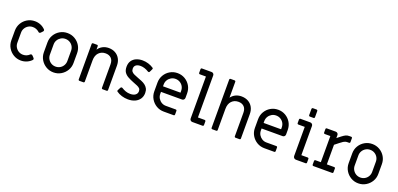

<svg xmlns="http://www.w3.org/2000/svg" viewBox="11 -1742 5647 2726"><g transform="rotate(20 2835.0 -378.5)"><path d="M286 13Q224 13 173 -17.5Q122 -48 92 -99Q62 -150 62 -212V-356Q62 -419 92 -470Q122 -521 173 -551Q224 -581 286 -581Q332 -581 373 -564Q414 -547 444 -515Q450 -509 450 -501Q450 -492 443 -484Q437 -477 429.5 -469.5Q422 -462 414 -454Q407 -448 398 -448Q389 -448 382 -456Q363 -473 339 -483Q315 -493 286 -493Q250 -493 220 -475.5Q190 -458 172 -428Q154 -398 154 -361V-207Q154 -171 172 -140.5Q190 -110 220 -92.5Q250 -75 286 -75Q315 -75 339 -85Q363 -95 382 -113Q389 -120 398 -120Q407 -120 414 -114Q421 -107 428.5 -100Q436 -93 443 -84Q450 -77 450 -68Q450 -59 444 -53Q414 -22 373 -4.5Q332 13 286 13Z M778 13Q716 13 665 -17.5Q614 -48 584 -98.5Q554 -149 554 -210V-358Q554 -420 584 -470.5Q614 -521 665 -551Q716 -581 778 -581Q840 -581 891 -551Q942 -521 972 -470.5Q1002 -420 1002 -358V-210Q1002 -149 972 -98.5Q942 -48 891 -17.5Q840 13 778 13ZM778 -75Q815 -75 845 -92.5Q875 -110 892.5 -140.5Q910 -171 910 -207V-361Q910 -398 892.5 -428Q875 -458 845 -475.5Q815 -493 778 -493Q742 -493 712 -475.5Q682 -458 664 -428Q646 -398 646 -361V-207Q646 -171 664 -140.5Q682 -110 712 -92.5Q742 -75 778 -75Z M1167 -1Q1160 -1 1155.5 -5.5Q1151 -10 1151 -17V-552Q1151 -559 1155.5 -563.5Q1160 -568 1167 -568H1227Q1234 -568 1238.5 -563.5Q1243 -559 1243 -552V-500Q1269 -539 1310 -560.5Q1351 -582 1401 -582Q1458 -582 1501.5 -557.5Q1545 -533 1569.5 -488.5Q1594 -444 1594 -386V-17Q1594 -10 1589.5 -5.5Q1585 -1 1578 -1H1518Q1511 -1 1506.5 -5.5Q1502 -10 1502 -17V-371Q1502 -432 1470 -463.5Q1438 -495 1385 -495Q1322 -495 1282.5 -453.5Q1243 -412 1243 -337V-17Q1243 -10 1238.5 -5.5Q1234 -1 1227 -1Z M1903 11Q1855 11 1808.5 -3Q1762 -17 1728 -42Q1718 -48 1723 -60Q1729 -73 1735.5 -85.5Q1742 -98 1748 -109Q1754 -118 1764 -118Q1766 -118 1768.5 -117.5Q1771 -117 1774 -116Q1805 -96 1837.5 -84.5Q1870 -73 1907 -73Q1956 -73 1984 -94Q2012 -115 2012 -152Q2012 -177 1998 -192Q1984 -207 1957 -218.5Q1930 -230 1891 -245Q1845 -263 1807.5 -283.5Q1770 -304 1748.5 -335.5Q1727 -367 1727 -419Q1727 -473 1751.5 -509Q1776 -545 1818 -563Q1860 -581 1912 -581Q1958 -581 2001.5 -567.5Q2045 -554 2080 -530Q2090 -523 2084 -511Q2079 -499 2073 -487.5Q2067 -476 2061 -463Q2057 -454 2047 -454Q2041 -454 2037 -457Q2005 -477 1973.5 -487Q1942 -497 1913 -497Q1869 -497 1844 -478.5Q1819 -460 1819 -424Q1819 -396 1833 -379Q1847 -362 1872.5 -350.5Q1898 -339 1932 -326Q1964 -314 1994.5 -301.5Q2025 -289 2049.5 -270.5Q2074 -252 2089 -225Q2104 -198 2104 -158Q2104 -106 2078.5 -68Q2053 -30 2008 -9.5Q1963 11 1903 11Z M2441 0Q2379 0 2328 -30.5Q2277 -61 2247 -112Q2217 -163 2217 -225V-356Q2217 -419 2247 -470Q2277 -521 2328 -551Q2379 -581 2441 -581Q2503 -581 2554 -551Q2605 -521 2635 -470Q2665 -419 2665 -356V-289Q2665 -273 2654 -261.5Q2643 -250 2627 -250H2309V-219Q2309 -183 2327 -153Q2345 -123 2375 -105Q2405 -87 2441 -87H2591Q2598 -87 2602.5 -82.5Q2607 -78 2607 -71V-16Q2607 -9 2602.5 -4.5Q2598 0 2591 0ZM2309 -334H2573V-362Q2573 -399 2555.5 -429Q2538 -459 2508 -476.5Q2478 -494 2441 -494Q2405 -494 2375 -476.5Q2345 -459 2327 -429Q2309 -399 2309 -362Z M2873 0Q2857 0 2845.5 -11Q2834 -22 2834 -38V-673H2742Q2735 -673 2730.5 -678Q2726 -683 2726 -690V-745Q2726 -752 2730.5 -756.5Q2735 -761 2742 -761H2888Q2904 -761 2915 -750Q2926 -739 2926 -723V-88H3027Q3034 -88 3039 -83.5Q3044 -79 3044 -72V-16Q3044 -9 3039 -4.5Q3034 0 3027 0Z M3175 0Q3168 0 3163.5 -4.5Q3159 -9 3159 -16V-745Q3159 -752 3163.5 -756.5Q3168 -761 3175 -761H3235Q3242 -761 3246.5 -756.5Q3251 -752 3251 -745V-505Q3278 -542 3318 -561.5Q3358 -581 3406 -581Q3465 -581 3509 -556.5Q3553 -532 3577.5 -488Q3602 -444 3602 -385V-16Q3602 -9 3597.5 -4.5Q3593 0 3586 0H3526Q3519 0 3514.5 -4.5Q3510 -9 3510 -16V-370Q3510 -431 3478 -462.5Q3446 -494 3393 -494Q3330 -494 3290.5 -452.5Q3251 -411 3251 -336V-16Q3251 -9 3246.5 -4.5Q3242 0 3235 0Z M3961 0Q3899 0 3848 -30.5Q3797 -61 3767 -112Q3737 -163 3737 -225V-356Q3737 -419 3767 -470Q3797 -521 3848 -551Q3899 -581 3961 -581Q4023 -581 4074 -551Q4125 -521 4155 -470Q4185 -419 4185 -356V-289Q4185 -273 4174 -261.5Q4163 -250 4147 -250H3829V-219Q3829 -183 3847 -153Q3865 -123 3895 -105Q3925 -87 3961 -87H4111Q4118 -87 4122.5 -82.5Q4127 -78 4127 -71V-16Q4127 -9 4122.5 -4.5Q4118 0 4111 0ZM3829 -334H4093V-362Q4093 -399 4075.5 -429Q4058 -459 4028 -476.5Q3998 -494 3961 -494Q3925 -494 3895 -476.5Q3865 -459 3847 -429Q3829 -399 3829 -362Z M4438 0Q4421 0 4409 -12Q4397 -24 4397 -41V-481H4301Q4294 -481 4289 -485.5Q4284 -490 4284 -497V-552Q4284 -559 4289 -563.5Q4294 -568 4301 -568H4448Q4465 -568 4477 -556.5Q4489 -545 4489 -528V-87H4585Q4592 -87 4596.5 -82.5Q4601 -78 4601 -71V-16Q4601 -9 4596.5 -4.5Q4592 0 4585 0ZM4416 -643Q4409 -643 4404 -647.5Q4399 -652 4399 -659V-753Q4399 -760 4404 -765Q4409 -770 4416 -770H4470Q4477 -770 4482 -765Q4487 -760 4487 -753V-659Q4487 -652 4482 -647.5Q4477 -643 4470 -643Z M4703 0Q4696 0 4691 -4.5Q4686 -9 4686 -16V-72Q4686 -79 4691 -83.5Q4696 -88 4703 -88H4783V-483H4699Q4692 -483 4687.5 -488Q4683 -493 4683 -500V-552Q4683 -559 4687.5 -563.5Q4692 -568 4699 -568H4834Q4850 -568 4861.5 -557Q4873 -546 4873 -530V-485L4929 -529Q4964 -556 4986 -565.5Q5008 -575 5035 -575H5065Q5073 -575 5077 -570Q5081 -565 5081 -558V-500Q5081 -493 5076.5 -488.5Q5072 -484 5065 -484H5042Q5026 -484 5012 -480Q4998 -476 4979.5 -465Q4961 -454 4932 -430L4874 -384V-88H4985Q4992 -88 4996.5 -83.5Q5001 -79 5001 -72V-16Q5001 -9 4996.5 -4.5Q4992 0 4985 0Z M5383 13Q5321 13 5270 -17.5Q5219 -48 5189 -98.5Q5159 -149 5159 -210V-358Q5159 -420 5189 -470.5Q5219 -521 5270 -551Q5321 -581 5383 -581Q5445 -581 5496 -551Q5547 -521 5577 -470.5Q5607 -420 5607 -358V-210Q5607 -149 5577 -98.5Q5547 -48 5496 -17.5Q5445 13 5383 13ZM5383 -75Q5420 -75 5450 -92.5Q5480 -110 5497.5 -140.5Q5515 -171 5515 -207V-361Q5515 -398 5497.5 -428Q5480 -458 5450 -475.5Q5420 -493 5383 -493Q5347 -493 5317 -475.5Q5287 -458 5269 -428Q5251 -398 5251 -361V-207Q5251 -171 5269 -140.5Q5287 -110 5317 -92.5Q5347 -75 5383 -75Z"/></g></svg>

Font: Miriam Libre Medium
Style: Regular
Weight: 500
Version: Version 2.000